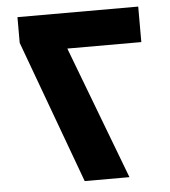

<svg xmlns="http://www.w3.org/2000/svg" viewBox="-50 -720 679 765"><g transform="rotate(-5 289.5 -337.0)"><path d="M48 -571V-674H531V-532H235L437 0H258Z"/></g></svg>

Font: Noto Kufi Arabic ExtraBold
Style: Regular
Weight: 800
Designer: Monotype Design Team, David Williams, Khaled Hosny
Foundry: Google LLC
Version: Version 2.109; ttfautohint (v1.8.4.7-5d5b)